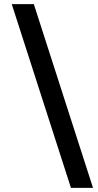

<svg xmlns="http://www.w3.org/2000/svg" viewBox="-20 -760 477 931"><path d="M324 151 37 -740H144L431 151Z"/></svg>

Font: IBM Plex Sans Thai Looped SemiBold
Style: Regular
Weight: 600
Designer: Mike Abbink, Paul van der Laan, Pieter van Rosmalen, Ben Mitchell, Mark Frömberg
Foundry: Bold Monday
Version: Version 1.1